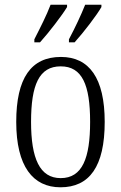

<svg xmlns="http://www.w3.org/2000/svg" viewBox="-20 -786 514 816"><path d="M273 -619V-606H297C335 -648 391 -721 411 -756V-766H342C324 -721 300 -670 273 -619ZM126 -619V-606H150C188 -648 244 -721 265 -756V-766H195C178 -721 152 -670 126 -619ZM237 10C360 10 425 -78 425 -268C425 -454 359 -544 239 -544C112 -544 49 -454 49 -268C49 -79 120 10 237 10ZM238 -29C149 -29 112 -112 112 -268C112 -425 146 -504 238 -504C329 -504 363 -426 363 -268C363 -114 330 -29 238 -29Z"/></svg>

Font: Noto Serif Sinhala Condensed Light
Style: Regular
Weight: 300
Width: 3
Designer: Jelle Bosma - Monotype Design Team
Foundry: Monotype Imaging Inc.
Version: Version 2.007